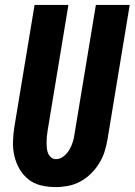

<svg xmlns="http://www.w3.org/2000/svg" viewBox="-20 -755 549 783"><path d="M207 8Q176 8 147 1Q118 -6 96 -23.5Q74 -41 59.5 -66Q45 -91 38.5 -119.5Q32 -148 33 -178.5Q34 -209 39 -240L121 -735H259L174 -221Q172 -209 171 -197.5Q170 -186 170 -174.5Q170 -163 171 -151.5Q172 -140 176 -130Q180 -120 188.5 -113Q197 -106 208 -106Q225 -106 239.5 -117.5Q254 -129 263 -144.5Q272 -160 277 -176.5Q282 -193 284 -209L371 -735H509L419 -190Q415 -165 407.5 -140Q400 -115 386 -91.5Q372 -68 352 -48Q332 -28 308 -15Q284 -2 258 3Q232 8 207 8Z"/></svg>

Font: Iosevka Curly Heavy
Style: Italic
Weight: 900
Italic angle: -9°
Monospace: yes
Designer: Belleve Invis
Foundry: Belleve Invis
Version: Version 22.1.2; ttfautohint (v1.8.4)